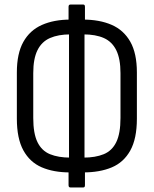

<svg xmlns="http://www.w3.org/2000/svg" viewBox="-20 -749 675 843"><path d="M287 8Q215 8 163 -14.5Q111 -37 82.5 -89Q54 -141 54 -228V-431Q54 -514 82.5 -565Q111 -616 164 -639.5Q217 -663 289 -663H344Q417 -663 470 -640Q523 -617 552 -566Q581 -515 581 -431V-228Q581 -140 552 -88Q523 -36 470.5 -14Q418 8 345 8ZM289 -57H346Q399 -57 435.5 -72Q472 -87 490.5 -125Q509 -163 509 -231V-428Q509 -491 490.5 -528.5Q472 -566 436 -582Q400 -598 346 -598H289Q236 -598 199.5 -582Q163 -566 144.5 -528.5Q126 -491 126 -428V-231Q126 -163 144.5 -125Q163 -87 199.5 -72Q236 -57 289 -57ZM289 74Q281 74 281 64V-15L283 -23V-633L281 -640V-719Q281 -729 289 -729H346Q353 -729 353 -719V-640L351 -632V-23L353 -15V64Q353 74 346 74Z"/></svg>

Font: Sofia Sans Condensed
Style: Regular
Weight: 400
Designer: Botio Nikoltchev, Ani Petrova
Foundry: lettersoup
Version: Version 4.100